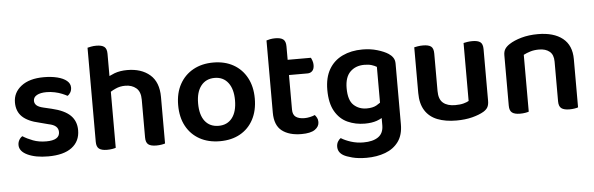

<svg xmlns="http://www.w3.org/2000/svg" viewBox="-52 -838 3771 1218"><g transform="rotate(-5 1833.5 -229.0)"><path d="M430 -134Q430 -64 378 -24.5Q326 15 227 15Q147 15 96 -9Q45 -33 45 -73Q45 -90 53 -104.5Q61 -119 74 -127Q102 -109 139 -95Q176 -81 223 -81Q308 -81 308 -133Q308 -155 293 -168.5Q278 -182 247 -188L190 -203Q117 -219 81.5 -253Q46 -287 46 -344Q46 -407 98 -447.5Q150 -488 242 -488Q290 -488 328 -478.5Q366 -469 387.5 -451Q409 -433 409 -408Q409 -391 401.5 -377.5Q394 -364 382 -357Q370 -364 349.5 -372.5Q329 -381 303 -386.5Q277 -392 251 -392Q212 -392 189.5 -379.5Q167 -367 167 -344Q167 -327 180 -315Q193 -303 224 -296L275 -284Q356 -265 393 -228.5Q430 -192 430 -134Z M658 -2Q650 1 635 3.5Q620 6 602 6Q568 6 551.5 -6.5Q535 -19 535 -51V-650Q543 -652 558 -655Q573 -658 591 -658Q626 -658 642 -645.5Q658 -633 658 -601V-459Q673 -466 692 -474Q728 -487 773 -487Q863 -487 917.5 -440Q972 -393 972 -298V-2Q964 1 948.5 3.5Q933 6 916 6Q881 6 865 -6.5Q849 -19 849 -51V-292Q849 -343 821.5 -366Q794 -389 752 -389Q718 -389 690 -376Q672 -368 658 -359Z M1564 -237Q1564 -160 1534 -103.5Q1504 -47 1449.5 -16.5Q1395 14 1321 14Q1247 14 1192 -16.5Q1137 -47 1106.5 -103Q1076 -159 1076 -237Q1076 -314 1107 -370Q1138 -426 1193 -456.5Q1248 -487 1321 -487Q1394 -487 1448.5 -456.5Q1503 -426 1533.5 -369.5Q1564 -313 1564 -237ZM1321 -389Q1266 -389 1234.5 -349Q1203 -309 1203 -237Q1203 -163 1234 -123.5Q1265 -84 1321 -84Q1376 -84 1407 -124Q1438 -164 1438 -237Q1438 -308 1407 -348.5Q1376 -389 1321 -389Z M1793 -366V-146Q1793 -113 1812.5 -99Q1832 -85 1868 -85Q1884 -85 1902.5 -89Q1921 -93 1934 -99Q1941 -91 1947 -80Q1953 -69 1953 -53Q1953 -24 1925.5 -5Q1898 14 1840 14Q1761 14 1715.5 -21.5Q1670 -57 1670 -137V-597Q1678 -600 1693.5 -603Q1709 -606 1726 -606Q1761 -606 1777 -593.5Q1793 -581 1793 -549V-463H1941Q1945 -456 1949.5 -443Q1954 -430 1954 -416Q1954 -391 1942 -378.5Q1930 -366 1911 -366Z M2246 -17Q2187 -17 2137 -39.5Q2087 -62 2057 -114Q2027 -166 2027 -251Q2027 -329 2057.5 -381.5Q2088 -434 2143.5 -460.5Q2199 -487 2271 -487Q2322 -487 2365.5 -474Q2409 -461 2435 -444Q2452 -433 2462.5 -417.5Q2473 -402 2473 -380V7Q2473 75 2442 117.5Q2411 160 2357.5 180Q2304 200 2238 200Q2186 200 2147.5 190Q2109 180 2091 169Q2058 149 2058 114Q2058 96 2066 82Q2074 68 2085 61Q2110 77 2147.5 89Q2185 101 2227 101Q2287 101 2321 77.5Q2355 54 2355 3V-43Q2341 -35 2322 -28Q2290 -17 2246 -17ZM2353 -369Q2340 -377 2321 -383Q2302 -389 2274 -389Q2219 -389 2184.5 -355Q2150 -321 2150 -251Q2150 -174 2183.5 -143Q2217 -112 2266 -112Q2304 -112 2328 -125Q2342 -133 2353 -141Z M2600 -181V-472Q2608 -474 2623 -476.5Q2638 -479 2656 -479Q2691 -479 2707 -467Q2723 -455 2723 -422V-183Q2723 -130 2750.5 -107Q2778 -84 2827 -84Q2859 -84 2881 -90Q2903 -96 2914 -103V-472Q2922 -474 2937.5 -476.5Q2953 -479 2970 -479Q3005 -479 3021 -467Q3037 -455 3037 -422V-93Q3037 -70 3029.5 -54.5Q3022 -39 3001 -26Q2972 -9 2927.5 2.5Q2883 14 2826 14Q2757 14 2706 -6Q2655 -26 2627.5 -69.5Q2600 -113 2600 -181Z M3602 -309V-2Q3595 1 3579.5 3.5Q3564 6 3547 6Q3512 6 3495.5 -6.5Q3479 -19 3479 -51V-304Q3479 -348 3454 -368.5Q3429 -389 3387 -389Q3356 -389 3331.5 -381.5Q3307 -374 3288 -364V-2Q3280 1 3265 3.5Q3250 6 3232 6Q3198 6 3181.5 -6.5Q3165 -19 3165 -51V-372Q3165 -396 3175 -411.5Q3185 -427 3205 -440Q3235 -460 3282.5 -473.5Q3330 -487 3388 -487Q3489 -487 3545.5 -442Q3602 -397 3602 -309Z"/></g></svg>

Font: Baloo Bhaijaan 2 SemiBold
Style: Regular
Weight: 600
Designer: Sanskriti Dholi, Noopur Datye and Ek Type
Foundry: Ek Type
Version: Version 1.700